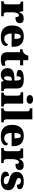

<svg xmlns="http://www.w3.org/2000/svg" viewBox="1911 -2728 827 4689"><g transform="rotate(90 2324.5 -383.5)"><path d="M10 0H377V-61H342C305 -61 281 -69 281 -128V-278C281 -355 307 -433 354 -433C391 -433 397 -401 397 -346C486 -346 546 -375 546 -450C546 -506 514 -549 436 -549C358 -549 312 -521 278 -443H273L252 -536H19V-475H23C67 -475 86 -466 86 -407V-133C86 -70 60 -61 15 -61H10Z M881 10C1042 10 1103 -55 1103 -115C1103 -141 1084 -159 1059 -166C1037 -113 999 -74 931 -74C845 -74 801 -129 798 -254H1122V-309C1122 -468 1026 -551 869 -551C699 -551 602 -454 602 -266C602 -91 692 10 881 10ZM931 -325H800C800 -425 831 -478 874 -478C914 -478 931 -424 931 -325Z M1423 10C1506 10 1561 -10 1585 -22V-102C1564 -96 1536 -92 1509 -92C1461 -92 1450 -116 1450 -170V-460H1576V-536H1450V-661H1340C1330 -620 1312 -587 1294 -568C1275 -547 1238 -519 1181 -519V-460H1255V-150C1255 -32 1320 10 1423 10Z M1802 10C1873 10 1901 -4 1946 -56H1956L1981 0H2204V-61H2200C2155 -61 2141 -77 2141 -131V-383C2141 -507 2064 -551 1911 -551C1788 -551 1686 -521 1686 -445C1686 -394 1736 -375 1842 -375C1842 -446 1862 -482 1894 -482C1929 -482 1946 -449 1946 -375V-323L1865 -320C1717 -315 1644 -265 1644 -155C1644 -43 1715 10 1802 10ZM1881 -71C1854 -71 1842 -99 1842 -152C1842 -220 1860 -255 1916 -259L1947 -262V-191C1947 -118 1921 -71 1881 -71Z M2408 -619C2465 -619 2515 -647 2515 -698C2515 -752 2465 -777 2408 -777C2348 -777 2302 -752 2302 -698C2302 -647 2348 -619 2408 -619ZM2241 0H2584V-61H2573C2536 -61 2510 -78 2510 -131V-536H2234V-475H2253C2289 -475 2316 -458 2316 -409V-135C2316 -79 2291 -61 2253 -61H2241Z M2625 0H2968V-61H2957C2920 -61 2894 -78 2894 -131V-760H2625V-699H2636C2652 -699 2699 -692 2699 -643V-131C2699 -78 2673 -61 2636 -61H2625Z M3308 10C3469 10 3530 -55 3530 -115C3530 -141 3511 -159 3486 -166C3464 -113 3426 -74 3358 -74C3272 -74 3228 -129 3225 -254H3549V-309C3549 -468 3453 -551 3296 -551C3126 -551 3029 -454 3029 -266C3029 -91 3119 10 3308 10ZM3358 -325H3227C3227 -425 3258 -478 3301 -478C3341 -478 3358 -424 3358 -325Z M3596 0H3963V-61H3928C3891 -61 3867 -69 3867 -128V-278C3867 -355 3893 -433 3940 -433C3977 -433 3983 -401 3983 -346C4072 -346 4132 -375 4132 -450C4132 -506 4100 -549 4022 -549C3944 -549 3898 -521 3864 -443H3859L3838 -536H3605V-475H3609C3653 -475 3672 -466 3672 -407V-133C3672 -70 3646 -61 3601 -61H3596Z M4390 10C4546 10 4625 -64 4625 -174C4625 -279 4552 -318 4444 -350C4351 -378 4325 -395 4325 -432C4325 -465 4355 -481 4396 -481C4450 -481 4493 -446 4493 -381C4569 -381 4602 -405 4602 -453C4602 -500 4550 -550 4413 -550C4272 -550 4178 -497 4178 -378C4178 -276 4238 -232 4360 -197C4442 -174 4480 -155 4480 -117C4480 -88 4457 -61 4393 -61C4325 -61 4277 -96 4277 -188C4219 -188 4172 -167 4172 -109C4172 -44 4222 10 4390 10Z"/></g></svg>

Font: Noto Serif Thai Black
Style: Regular
Weight: 900
Designer: Monotype Design Team
Foundry: Monotype Imaging Inc.
Version: Version 2.002